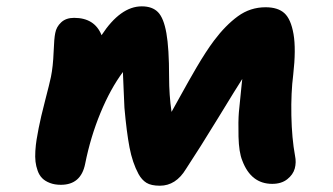

<svg xmlns="http://www.w3.org/2000/svg" viewBox="-20 -633 1060 611"><path d="M173.8 -44.9Q153.8 -44.9 138.7 -50.8Q123.5 -56.6 114.3 -65.9Q105 -75.2 99.9 -89.6Q94.7 -104 93 -118.7Q91.3 -133.3 92.5 -152.8Q93.8 -172.4 96.4 -188.5Q99.1 -204.6 103 -225.1Q109.4 -258.3 123.5 -312.7Q137.7 -367.2 142.1 -388.2Q148.9 -421.9 150.6 -467Q152.3 -512.2 155.8 -527.8Q159.2 -547.4 174.6 -561.8Q189.9 -576.2 215.8 -576.2Q281.2 -576.2 303.2 -521Q363.3 -612.8 431.2 -612.8Q464.8 -612.8 482.9 -594.2Q501 -575.7 509.5 -527.6Q518.1 -479.5 518.1 -388.2Q518.1 -330.1 525.9 -276.9Q531.7 -287.6 550.8 -321.8Q569.8 -356 579.3 -373Q588.9 -390.1 604.7 -417.2Q620.6 -444.3 634.3 -465.3Q647.9 -486.3 661.1 -503.9Q697.8 -552.7 737.1 -581.3Q776.4 -609.9 825.2 -609.9Q864.3 -609.9 885 -591.1Q905.8 -572.3 914.1 -524.4Q922.4 -476.6 913.1 -395Q905.8 -338.4 907.2 -265.4Q908.7 -192.4 918.9 -137.2Q923.3 -116.2 918 -96.7Q912.6 -77.1 894 -62.5Q875.5 -47.9 846.2 -47.9Q778.8 -47.9 751 -122.1Q740.2 -148.4 739 -198.2Q737.8 -248 740.2 -276.1Q742.7 -304.2 749 -363.8Q749.5 -366.7 750 -372.8Q750.5 -378.9 751 -381.8Q733.9 -355.5 674.6 -258.3Q615.2 -161.1 571.8 -95.2Q539.6 -42 488.8 -42Q460.9 -42 446 -51.3Q431.2 -60.5 420.9 -79.1Q401.4 -115.2 392.1 -164.1Q382.8 -212.9 376 -290Q375 -308.6 373.5 -346.7Q372.1 -384.8 371.1 -403.8Q331.5 -350.6 299.8 -273.9Q268.1 -197.3 251 -111.8Q237.8 -44.9 173.8 -44.9Z"/></svg>

Font: Shantell Sans Irregular
Style: Bold Italic
Weight: 700
Italic angle: -11.31°
Designer: Stephen Nixon, Anya Danilova, Shantell Martin
Foundry: Arrow Type
Version: Version 1.006;[9816181b4]